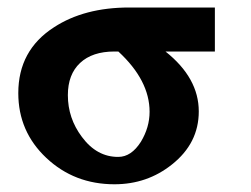

<svg xmlns="http://www.w3.org/2000/svg" viewBox="-20 -469 664 507"><path d="M547.4 -333H417Q504.9 -263.2 504.9 -174.8Q504.9 -90.8 434.1 -34.7Q368.7 17.6 282.2 17.6Q176.3 17.6 102.3 -52Q28.3 -121.6 28.3 -223.1Q28.3 -336.4 122.6 -397Q202.6 -449.2 321.3 -449.2H547.4ZM375 -173.8Q375 -256.8 292.5 -333H282.2Q223.6 -333 191.4 -302.7Q159.2 -272.5 159.2 -217.8Q159.2 -156.7 196.3 -107.4Q235.8 -54.2 292.5 -54.7Q326.7 -54.7 352.1 -94.7Q375 -132.8 375 -173.8Z"/></svg>

Font: Accordance
Style: Bold
Weight: 700
Version: Version 1.2 (build January 31, 2020) Miklal Software Solutio